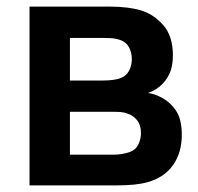

<svg xmlns="http://www.w3.org/2000/svg" viewBox="-20 -560 599 580"><path d="M69.2 0V-540H314.5Q341.2 -540 364.2 -537Q387.2 -534.1 403.7 -529.3Q442.8 -518.1 472.5 -484.9Q502.3 -451.7 502.3 -392.8Q502.3 -358.6 491.5 -336.2Q480.8 -313.9 462.5 -298.8Q453.9 -291.9 444.9 -287Q435.9 -282 427 -279.2Q446.8 -276.2 464.2 -267.3Q491.6 -254.1 510.4 -227.6Q529.2 -201.1 529.2 -153Q529.2 -98.7 502.8 -61.4Q476.5 -24.1 426 -9.7Q407.5 -4.5 383.5 -2.2Q359.5 0 334.5 0ZM191.2 -92.8H326.2Q336.7 -92.8 349.1 -95Q361.5 -97.1 371.3 -100.5Q389.7 -106.9 397.8 -123.5Q405.8 -140 405.8 -158Q405.8 -182.7 393.7 -197.3Q381.6 -212 364.3 -217Q354.4 -221 342.8 -221.7Q331.2 -222.3 323.5 -222.3H191.2ZM191.2 -316.8H291.2Q306.4 -316.8 321.1 -318.6Q335.8 -320.3 346 -324.8Q362.2 -331.6 370.2 -347Q378.2 -362.5 378.2 -381.3Q378.2 -401.6 369.4 -417.7Q360.6 -433.8 341.7 -439.7Q328.9 -444.2 311.2 -444.9Q293.4 -445.5 288.7 -445.5H191.2Z"/></svg>

Font: Manrope ExtraLight
Style: Regular
Weight: 200
Designer: Mikhail Sharanda
Foundry: Mikhail Sharanda
Version: Version 4.505